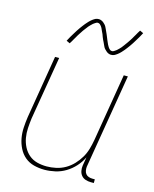

<svg xmlns="http://www.w3.org/2000/svg" viewBox="-114 -822 727 907"><g transform="rotate(15 250.0 -369.0)"><path d="M191 8Q164 8 139 1.5Q114 -5 95 -21Q76 -37 64.5 -60Q53 -83 48.5 -108Q44 -133 45.5 -159.5Q47 -186 51 -213L102 -520H122L70 -210Q67 -186 65.5 -162Q64 -138 68 -115Q72 -92 82.5 -71.5Q93 -51 110 -36.5Q127 -22 149.5 -16Q172 -10 197 -10Q219 -10 242.5 -15Q266 -20 287 -32Q308 -44 325 -62Q342 -80 354 -100.5Q366 -121 372.5 -143.5Q379 -166 383 -189L438 -520H458L381 -58Q380 -49 381.5 -39.5Q383 -30 388.5 -23Q394 -16 403 -13Q412 -10 421 -10H433V8H418Q405 8 392.5 4Q380 0 372 -9.5Q364 -19 361.5 -32Q359 -45 361 -58L368 -100Q356 -75 337 -54Q318 -33 294 -18.5Q270 -4 243 2Q216 8 191 8ZM354 -598Q348 -598 342 -600.5Q336 -603 331.5 -607Q327 -611 322.5 -615.5Q318 -620 315.5 -625Q313 -630 310.5 -635.5Q308 -641 305.5 -646.5Q303 -652 300 -657.5Q297 -663 295 -669.5Q293 -676 290.5 -682Q288 -688 285 -693.5Q282 -699 280.5 -703.5Q279 -708 275 -714Q271 -720 266.5 -724Q262 -728 256 -728Q251 -728 249 -726.5Q247 -725 243 -723Q239 -721 234.5 -717Q230 -713 224 -707Q218 -701 216 -698.5Q214 -696 211.5 -692.5Q209 -689 206.5 -686Q204 -683 201.5 -679.5Q199 -676 196 -672Q193 -668 190.5 -663.5Q188 -659 184.5 -654.5Q181 -650 178.5 -645Q176 -640 172.5 -634.5Q169 -629 166 -623.5Q163 -618 159.5 -612Q156 -606 152 -600L135 -608Q141 -620 147 -630Q153 -640 158.5 -649Q164 -658 169 -666Q174 -674 179.5 -681.5Q185 -689 189.5 -695Q194 -701 198.5 -706.5Q203 -712 210.5 -720Q218 -728 226 -734Q234 -740 240.5 -743Q247 -746 256 -746Q262 -746 268 -743.5Q274 -741 278.5 -737.5Q283 -734 287.5 -729Q292 -724 294.5 -719Q297 -714 299.5 -708.5Q302 -703 304.5 -697.5Q307 -692 309.5 -686.5Q312 -681 314.5 -674.5Q317 -668 319.5 -662Q322 -656 324.5 -650.5Q327 -645 329 -640.5Q331 -636 335 -630Q339 -624 343.5 -620Q348 -616 354 -616Q359 -616 361 -617.5Q363 -619 367 -621Q371 -623 375.5 -627Q380 -631 386 -637Q392 -643 394 -645.5Q396 -648 398.5 -651.5Q401 -655 403.5 -658Q406 -661 408.5 -665Q411 -669 414 -672.5Q417 -676 419.5 -680.5Q422 -685 425.5 -689.5Q429 -694 431.5 -699Q434 -704 437.5 -709.5Q441 -715 444 -720.5Q447 -726 450.5 -732Q454 -738 458 -744L475 -736Q469 -724 463 -714Q457 -704 451.5 -695Q446 -686 441 -678Q436 -670 430.5 -662.5Q425 -655 420.5 -649Q416 -643 411.5 -637.5Q407 -632 399.5 -624Q392 -616 384 -610Q376 -604 369.5 -601Q363 -598 354 -598Z"/></g></svg>

Font: Iosevka Curly Thin
Style: Italic
Weight: 100
Italic angle: -9°
Monospace: yes
Designer: Belleve Invis
Foundry: Belleve Invis
Version: Version 22.1.2; ttfautohint (v1.8.4)